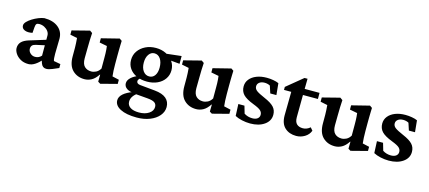

<svg xmlns="http://www.w3.org/2000/svg" viewBox="-56 -1023 3900 1747"><g transform="rotate(15 1894.0 -149.5)"><path d="M183.6 7.8Q139.6 7.8 107.9 -10.7Q76.2 -29.3 59.6 -55.7Q43 -82 43 -106.4Q43 -140.6 64.5 -163.6Q85.9 -186.5 132.8 -201.2L285.2 -248V-288.1Q285.2 -309.6 271.5 -328.1Q257.8 -346.7 235.4 -358.4Q212.9 -370.1 186.5 -370.1Q168 -370.1 160.6 -361.8Q153.3 -353.5 151.4 -329.1L147.5 -276.4Q103.5 -266.6 74.7 -278.8Q45.9 -291 45.9 -319.3Q45.9 -336.9 63.5 -355.5Q81.1 -374 107.9 -390.6Q134.8 -407.2 164.1 -418.9Q193.4 -430.7 217.8 -433.6Q300.8 -433.6 349.1 -394.5Q397.5 -355.5 398.4 -290L395.5 -146.5Q395.5 -121.1 397 -105Q398.4 -88.9 402.3 -79.1L465.8 -67.4V-30.3L408.2 -5.9Q391.6 1 377.4 4.4Q363.3 7.8 351.6 7.8Q316.4 7.8 302.7 -29.3L288.1 -72.3L306.6 -68.4Q276.4 -32.2 245.1 -12.2Q213.9 7.8 183.6 7.8ZM225.6 -71.3Q242.2 -71.3 257.3 -77.6Q272.5 -84 285.2 -98.6V-196.3L205.1 -178.7Q181.6 -173.8 171.4 -162.1Q161.1 -150.4 161.1 -130.9Q161.1 -107.4 180.2 -89.4Q199.2 -71.3 225.6 -71.3Z M953.1 -82 1016.6 -67.4V-28.3L862.3 11.7L839.8 -2L840.8 -67.4L837.9 -68.4Q809.6 -25.4 777.8 -8.3Q746.1 8.8 711.9 8.8Q643.6 8.8 599.6 -34.2Q555.7 -77.1 555.7 -163.1V-246.1Q555.7 -265.6 554.2 -288.6Q552.7 -311.5 550.8 -335.9L484.4 -349.6V-389.6L648.4 -431.6L671.9 -415Q669.9 -385.7 668.5 -346.7Q667 -307.6 667 -266.6L666 -175.8Q666 -122.1 690.4 -98.6Q714.8 -75.2 753.9 -75.2Q775.4 -75.2 798.3 -86.4Q821.3 -97.7 837.9 -125V-229.5Q837.9 -250 837.4 -268.6Q836.9 -287.1 835.4 -304.2Q834 -321.3 832 -335.9L760.7 -349.6V-389.6L927.7 -431.6L950.2 -416Q949.2 -394.5 948.7 -373Q948.2 -351.6 947.8 -327.1Q947.3 -302.7 947.3 -272.5V-197.3Q947.3 -164.1 948.7 -133.8Q950.2 -103.5 953.1 -82Z M1261.7 222.7Q1163.1 222.7 1106.9 193.8Q1050.8 165 1050.8 116.2Q1050.8 83 1082 55.2Q1113.3 27.3 1172.9 5.9L1213.9 11.7Q1187.5 29.3 1172.9 51.8Q1158.2 74.2 1158.2 99.6Q1158.2 133.8 1187 153.3Q1215.8 172.9 1269.5 172.9Q1326.2 172.9 1362.8 148.4Q1399.4 124 1399.4 86.9Q1399.4 59.6 1379.4 45.9Q1359.4 32.2 1311.5 28.3L1195.3 18.6L1184.6 13.7Q1139.6 13.7 1112.8 -4.9Q1085.9 -23.4 1085.9 -53.7Q1085.9 -83 1115.2 -109.4Q1144.5 -135.7 1195.3 -152.3L1210 -134.8Q1196.3 -126 1189.5 -117.2Q1182.6 -108.4 1182.6 -99.6Q1182.6 -87.9 1190.9 -80.6Q1199.2 -73.2 1215.8 -71.3L1357.4 -57.6Q1429.7 -50.8 1465.3 -20.5Q1501 9.8 1501 60.5Q1501 105.5 1469.7 142.6Q1438.5 179.7 1384.3 201.2Q1330.1 222.7 1261.7 222.7ZM1267.6 -117.2Q1210.9 -117.2 1168 -136.7Q1125 -156.2 1101.1 -190.9Q1077.1 -225.6 1077.1 -270.5Q1077.1 -318.4 1102.5 -355Q1127.9 -391.6 1171.4 -413.1Q1214.8 -434.6 1269.5 -434.6Q1323.2 -434.6 1365.7 -413.1Q1408.2 -391.6 1432.6 -355.5Q1457 -319.3 1457 -273.4Q1457 -228.5 1432.6 -192.9Q1408.2 -157.2 1365.2 -137.2Q1322.3 -117.2 1267.6 -117.2ZM1274.4 -168Q1307.6 -168 1327.1 -195.3Q1346.7 -222.7 1346.7 -269.5Q1346.7 -321.3 1325.2 -352.5Q1303.7 -383.8 1268.6 -383.8Q1236.3 -383.8 1215.8 -354.5Q1195.3 -325.2 1195.3 -277.3Q1195.3 -228.5 1217.3 -198.2Q1239.3 -168 1274.4 -168ZM1512.7 -350.6 1384.8 -362.3 1349.6 -405.3 1512.7 -423.8Z M2004.9 -82 2068.4 -67.4V-28.3L1914.1 11.7L1891.6 -2L1892.6 -67.4L1889.6 -68.4Q1861.3 -25.4 1829.6 -8.3Q1797.9 8.8 1763.7 8.8Q1695.3 8.8 1651.4 -34.2Q1607.4 -77.1 1607.4 -163.1V-246.1Q1607.4 -265.6 1606 -288.6Q1604.5 -311.5 1602.5 -335.9L1536.1 -349.6V-389.6L1700.2 -431.6L1723.6 -415Q1721.7 -385.7 1720.2 -346.7Q1718.8 -307.6 1718.8 -266.6L1717.8 -175.8Q1717.8 -122.1 1742.2 -98.6Q1766.6 -75.2 1805.7 -75.2Q1827.1 -75.2 1850.1 -86.4Q1873 -97.7 1889.6 -125V-229.5Q1889.6 -250 1889.2 -268.6Q1888.7 -287.1 1887.2 -304.2Q1885.7 -321.3 1883.8 -335.9L1812.5 -349.6V-389.6L1979.5 -431.6L2002 -416Q2001 -394.5 2000.5 -373Q2000 -351.6 1999.5 -327.1Q1999 -302.7 1999 -272.5V-197.3Q1999 -164.1 2000.5 -133.8Q2002 -103.5 2004.9 -82Z M2272.5 7.8Q2233.4 7.8 2194.3 -1Q2155.3 -9.8 2128.9 -24.4L2124 -135.7H2181.6L2202.1 -65.4Q2237.3 -43 2279.3 -43Q2310.5 -43 2328.1 -56.6Q2345.7 -70.3 2345.7 -92.8Q2345.7 -116.2 2328.1 -132.8Q2310.5 -149.4 2256.8 -169.9Q2185.5 -197.3 2157.2 -227.5Q2128.9 -257.8 2128.9 -303.7Q2128.9 -341.8 2152.3 -371.1Q2175.8 -400.4 2217.3 -417Q2258.8 -433.6 2313.5 -433.6Q2343.8 -433.6 2375 -428.2Q2406.2 -422.9 2426.8 -413.1L2437.5 -303.7H2379.9L2357.4 -372.1Q2347.7 -377.9 2334 -381.3Q2320.3 -384.8 2306.6 -384.8Q2275.4 -384.8 2256.8 -370.6Q2238.3 -356.4 2238.3 -334Q2238.3 -309.6 2260.3 -293Q2282.2 -276.4 2338.9 -252Q2403.3 -224.6 2430.2 -195.3Q2457 -166 2457 -123Q2457 -64.5 2405.3 -28.3Q2353.5 7.8 2272.5 7.8Z M2837.9 -75.2Q2823.2 -36.1 2786.1 -13.7Q2749 8.8 2706.1 8.8Q2640.6 8.8 2599.1 -29.3Q2557.6 -67.4 2557.6 -144.5L2560.5 -367.2H2492.2V-395.5L2644.5 -520.5H2672.9L2670.9 -391.6L2668.9 -157.2Q2668.9 -113.3 2689.5 -93.8Q2710 -74.2 2747.1 -74.2Q2765.6 -74.2 2783.7 -81.5Q2801.8 -88.9 2815.4 -101.6ZM2620.1 -367.2V-424.8H2811.5V-367.2Z M3310.5 -82 3374 -67.4V-28.3L3219.7 11.7L3197.3 -2L3198.2 -67.4L3195.3 -68.4Q3167 -25.4 3135.3 -8.3Q3103.5 8.8 3069.3 8.8Q3001 8.8 2957 -34.2Q2913.1 -77.1 2913.1 -163.1V-246.1Q2913.1 -265.6 2911.6 -288.6Q2910.2 -311.5 2908.2 -335.9L2841.8 -349.6V-389.6L3005.9 -431.6L3029.3 -415Q3027.3 -385.7 3025.9 -346.7Q3024.4 -307.6 3024.4 -266.6L3023.4 -175.8Q3023.4 -122.1 3047.9 -98.6Q3072.3 -75.2 3111.3 -75.2Q3132.8 -75.2 3155.8 -86.4Q3178.7 -97.7 3195.3 -125V-229.5Q3195.3 -250 3194.8 -268.6Q3194.3 -287.1 3192.9 -304.2Q3191.4 -321.3 3189.5 -335.9L3118.2 -349.6V-389.6L3285.2 -431.6L3307.6 -416Q3306.6 -394.5 3306.2 -373Q3305.7 -351.6 3305.2 -327.1Q3304.7 -302.7 3304.7 -272.5V-197.3Q3304.7 -164.1 3306.2 -133.8Q3307.6 -103.5 3310.5 -82Z M3578.1 7.8Q3539.1 7.8 3500 -1Q3460.9 -9.8 3434.6 -24.4L3429.7 -135.7H3487.3L3507.8 -65.4Q3543 -43 3585 -43Q3616.2 -43 3633.8 -56.6Q3651.4 -70.3 3651.4 -92.8Q3651.4 -116.2 3633.8 -132.8Q3616.2 -149.4 3562.5 -169.9Q3491.2 -197.3 3462.9 -227.5Q3434.6 -257.8 3434.6 -303.7Q3434.6 -341.8 3458 -371.1Q3481.4 -400.4 3522.9 -417Q3564.5 -433.6 3619.1 -433.6Q3649.4 -433.6 3680.7 -428.2Q3711.9 -422.9 3732.4 -413.1L3743.2 -303.7H3685.5L3663.1 -372.1Q3653.3 -377.9 3639.6 -381.3Q3626 -384.8 3612.3 -384.8Q3581.1 -384.8 3562.5 -370.6Q3543.9 -356.4 3543.9 -334Q3543.9 -309.6 3565.9 -293Q3587.9 -276.4 3644.5 -252Q3709 -224.6 3735.8 -195.3Q3762.7 -166 3762.7 -123Q3762.7 -64.5 3710.9 -28.3Q3659.2 7.8 3578.1 7.8Z"/></g></svg>

Font: Crimson Pro ExtraLight SemiBold
Style: Regular
Weight: 600
Version: Version 1.002